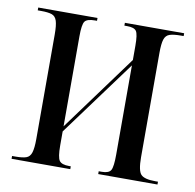

<svg xmlns="http://www.w3.org/2000/svg" viewBox="-66 -603 681 670"><g transform="rotate(10 275.0 -268.0)"><path d="M17 0V-10H29Q54 -10 67 -14.5Q80 -19 85 -35Q90 -51 90 -83V-453Q90 -486 85 -501.5Q80 -517 67 -521.5Q54 -526 29 -526H17V-536H227V-526H220Q192 -526 184 -515Q176 -504 176 -462V-143L374 -413V-463Q374 -504 366.5 -515Q359 -526 334 -526H324V-536H534V-526H524Q499 -526 485 -521.5Q471 -517 466 -501.5Q461 -486 461 -453V-84Q461 -36 473.5 -23Q486 -10 524 -10H534V0H324V-10H335Q360 -10 367 -22.5Q374 -35 374 -78V-394L176 -125V-76Q176 -33 184.5 -21.5Q193 -10 219 -10H225V0Z"/></g></svg>

Font: Noto Serif Display ExtraCondensed
Style: Regular
Weight: 400
Width: 2
Designer: Monotype Design Team
Foundry: Monotype Imaging Inc.
Version: Version 2.009